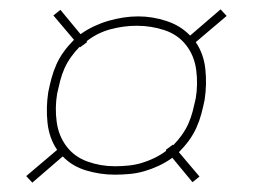

<svg xmlns="http://www.w3.org/2000/svg" viewBox="-20 -545 540 410"><path d="M49 -155 36 -169 102 -225Q85 -250 81.5 -282.5Q78 -315 83 -348Q86 -363 90 -378Q94 -393 100.5 -407.5Q107 -422 116.5 -435Q126 -448 138 -460L94 -512L109 -524L152 -472Q166 -482 181 -489Q196 -496 211.5 -500.5Q227 -505 243 -507.5Q259 -510 275 -510Q306 -510 336 -500Q366 -490 386 -469L451 -525L464 -511L398 -455Q415 -430 418.5 -397.5Q422 -365 417 -332Q414 -317 410 -302Q406 -287 399.5 -272.5Q393 -258 383.5 -245Q374 -232 362 -220L406 -168L391 -156L348 -208Q334 -198 319 -191Q304 -184 288.5 -179.5Q273 -175 257 -173.5Q241 -172 225 -172Q194 -172 164 -181Q134 -190 114 -211ZM226 -190Q240 -190 254.5 -191.5Q269 -193 282.5 -197Q296 -201 309.5 -207.5Q323 -214 335 -223L334 -225L349 -236L350 -235Q360 -245 368.5 -257Q377 -269 382.5 -281.5Q388 -294 391.5 -307.5Q395 -321 398 -335Q403 -365 399 -395.5Q395 -426 377.5 -448.5Q360 -471 331.5 -480.5Q303 -490 272 -490Q244 -490 216 -482.5Q188 -475 165 -457L166 -455L151 -444L150 -445Q140 -435 131.5 -423Q123 -411 117.5 -398.5Q112 -386 108.5 -372.5Q105 -359 102 -345Q97 -315 101 -285Q105 -255 122 -232.5Q139 -210 167 -200Q195 -190 225 -190Z"/></svg>

Font: Iosevka Curly Thin Oblique
Style: Regular
Weight: 100
Italic angle: -9°
Monospace: yes
Designer: Belleve Invis
Foundry: Belleve Invis
Version: Version 11.1.0; ttfautohint (v1.8.3)